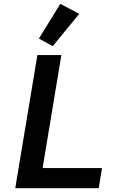

<svg xmlns="http://www.w3.org/2000/svg" viewBox="-20 -987 640 1007"><path d="M497.9 0 514.9 -105.5H203.5L301.8 -698.2H176.1L60 0ZM183.9 -784.8 256.7 -745 395.2 -914.1 296.5 -967Z"/></svg>

Font: Margiela Mono Italic SmBold It
Style: Regular
Weight: 600
Designer: Mike Abbink, Paul van der Laan, Pieter van Rosmalen
Foundry: Bold Monday
Version: Version 2.003 2021